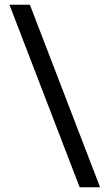

<svg xmlns="http://www.w3.org/2000/svg" viewBox="-20 -731 451 812"><path d="M20 -710.9H106.4L403.3 61H316.9Z"/></svg>

Font: Heebo
Style: Regular
Weight: 400
Designer: Oded Ezer
Foundry: Ezer Type House
Version: Version 3.100